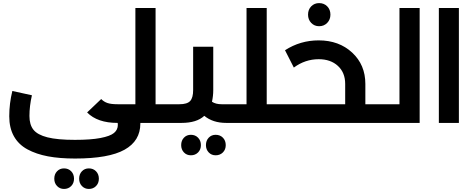

<svg xmlns="http://www.w3.org/2000/svg" viewBox="-20 -797 3082 1245"><path d="M1099.1 -121.1Q1119.1 -121.1 1119.1 -61Q1119.1 0 1099.1 0H890.1V3.9Q890.1 116.7 787.6 173.8Q685.1 231 466.8 231Q366.7 231 291 216.8Q215.3 202.6 157.7 171.4Q100.1 140.1 70.1 86.4Q40 32.7 40 -43Q40 -126.5 60.1 -207L187 -179.2Q170.9 -109.4 170.9 -44.9Q170.9 11.7 197 44.4Q223.1 77.1 287.6 93.5Q352.1 109.9 465.8 109.9Q568.4 109.9 631.3 97.9Q694.3 85.9 719.2 65.2Q744.1 44.4 744.1 13.2Q744.1 3.9 743.2 0H742.2Q611.3 0 544.9 -67.9L636.2 -154.8Q653.8 -136.7 677.2 -128.9Q700.7 -121.1 742.2 -121.1H857.9V-745.1H988.8V-121.1ZM395 294.9Q423.3 294.9 441.7 313.7Q460 332.5 460 361.8Q460 390.6 441.7 409.4Q423.3 428.2 395 428.2Q368.2 428.2 350.1 409.4Q332 390.6 332 361.8Q332 332.5 349.9 313.7Q367.7 294.9 395 294.9ZM556.2 294.9Q584.5 294.9 602.8 313.7Q621.1 332.5 621.1 361.8Q621.1 390.6 602.8 409.4Q584.5 428.2 556.2 428.2Q529.3 428.2 511.2 409.4Q493.2 390.6 493.2 361.8Q493.2 332.5 511 313.7Q528.8 294.9 556.2 294.9Z M1500.5 -121.1Q1520.5 -121.1 1520.5 -61Q1520.5 0 1500.5 0H1446.8Q1360.4 0 1304.7 -45.9Q1255.4 0 1156.7 0H1098.6Q1078.6 0 1078.6 -61Q1078.6 -121.1 1098.6 -121.1H1143.6Q1193.8 -121.1 1213.1 -142.1Q1232.4 -163.1 1232.4 -212.9V-494.1H1362.8V-211.9Q1362.8 -174.8 1354.5 -137.2Q1378.9 -121.1 1416.5 -121.1ZM1217.8 77.1Q1246.1 77.1 1264.4 95.9Q1282.7 114.7 1282.7 144Q1282.7 172.9 1264.4 191.4Q1246.1 210 1217.8 210Q1190.4 210 1172.6 191.2Q1154.8 172.4 1154.8 144Q1154.8 114.7 1172.6 95.9Q1190.4 77.1 1217.8 77.1ZM1378.4 77.1Q1407.2 77.1 1425.5 95.9Q1443.8 114.7 1443.8 144Q1443.8 172.9 1425.3 191.4Q1406.7 210 1378.4 210Q1351.1 210 1333.3 191.2Q1315.4 172.4 1315.4 144Q1315.4 114.7 1333.3 95.9Q1351.1 77.1 1378.4 77.1Z M1819.3 -121.1Q1839.4 -121.1 1839.4 -61Q1839.4 0 1819.3 0H1500.5Q1480.5 0 1480.5 -61Q1480.5 -121.1 1500.5 -121.1H1578.6V-745.1H1709.5V-121.1Z M2049.3 -627Q2018.6 -627 1998 -648.4Q1977.5 -669.9 1977.5 -702.1Q1977.5 -734.9 1998 -755.9Q2018.6 -776.9 2049.3 -776.9Q2081.1 -776.9 2101.8 -755.9Q2122.6 -734.9 2122.6 -702.1Q2122.6 -669.9 2101.6 -648.4Q2080.6 -627 2049.3 -627ZM2492.2 -121.1Q2512.2 -121.1 2512.2 -61Q2512.2 0 2492.2 0H1819.3Q1799.3 0 1799.3 -61Q1799.3 -121.1 1819.3 -121.1H2218.3V-252.9Q2218.3 -326.2 2171.1 -369.6Q2124 -413.1 2046.4 -413.1Q1959 -413.1 1885.3 -358.9L1828.1 -471.2Q1927.2 -535.2 2046.4 -535.2Q2178.2 -535.2 2263.7 -455.8Q2349.1 -376.5 2349.1 -252.9V-121.1Z M2570.3 -745.1H2701.2V0H2492.2Q2472.2 0 2472.2 -61Q2472.2 -121.1 2492.2 -121.1H2570.3Z M2825.7 0V-745.1H2955.6V0Z"/></svg>

Font: Montserrat-Arabic Medium
Style: Regular
Weight: 500
Designer: Mohamed Gaber
Foundry: Kief Type Foundry
Version: Version 5.008;PS 005.008;hotconv 1.0.88;makeotf.lib2.5.64775